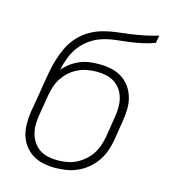

<svg xmlns="http://www.w3.org/2000/svg" viewBox="-110 -824 821 922"><g transform="rotate(15 300.0 -363.5)"><path d="M248 8Q218 8 189 2Q160 -4 136 -19Q112 -34 95 -57Q78 -80 70.5 -107.5Q63 -135 63 -165.5Q63 -196 68 -226L85 -326Q86 -334 87.5 -342Q89 -350 90 -358Q96 -392 101.5 -424.5Q107 -457 117 -490.5Q127 -524 142 -555.5Q157 -587 181 -613.5Q205 -640 236 -658Q267 -676 300 -685Q333 -694 367 -698Q401 -702 434.5 -706.5Q468 -711 501.5 -718Q535 -725 568 -735L561 -697Q531 -686 499 -679Q467 -672 435 -668Q403 -664 371.5 -660.5Q340 -657 308.5 -647.5Q277 -638 249 -619Q221 -600 200.5 -573Q180 -546 168.5 -515Q157 -484 150 -453Q166 -472 187 -487.5Q208 -503 231.5 -512.5Q255 -522 279 -525Q303 -528 326 -528Q356 -528 385 -522Q414 -516 438 -501Q462 -486 478.5 -463Q495 -440 503 -412.5Q511 -385 510.5 -355Q510 -325 505 -295L489 -194Q484 -167 474.5 -139.5Q465 -112 448.5 -88Q432 -64 409 -44.5Q386 -25 359 -13Q332 -1 304 3.5Q276 8 248 8ZM249 -30Q249 -30 249 -30Q249 -30 249 -30Q273 -30 296 -34Q319 -38 341 -48.5Q363 -59 382 -75.5Q401 -92 414.5 -112.5Q428 -133 435.5 -155.5Q443 -178 447 -201L463 -301Q467 -325 467.5 -349Q468 -373 462.5 -395Q457 -417 444.5 -436Q432 -455 413 -467.5Q394 -480 371 -485Q348 -490 324 -490Q301 -490 278 -486Q255 -482 233 -472Q211 -462 192 -445.5Q173 -429 159.5 -409Q146 -389 138.5 -366.5Q131 -344 127 -321L110 -219Q106 -195 105.5 -171Q105 -147 111 -125Q117 -103 129.5 -84Q142 -65 160.5 -52.5Q179 -40 202 -35Q225 -30 249 -30Z"/></g></svg>

Font: Iosevka Curly XLtEx
Style: Italic
Weight: 200
Width: 7
Italic angle: -9°
Monospace: yes
Designer: Belleve Invis
Foundry: Belleve Invis
Version: Version 11.1.0; ttfautohint (v1.8.3)